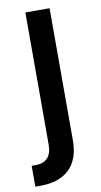

<svg xmlns="http://www.w3.org/2000/svg" viewBox="-103 -586 439 831"><g transform="rotate(-10 116.0 -170.0)"><path d="M71.3 -545.4H177.7V35.6Q177.7 117.7 133.3 161.1Q88.9 204.6 4.4 204.6Q-9.8 204.6 -17.1 204.1V112.8H0Q71.3 112.8 71.3 34.7Z"/></g></svg>

Font: Interop Med
Style: Regular
Weight: 500
Designer: Rasmus Andersson, Google, Jang Haemin
Foundry: jhaemin
Version: Version 1.007